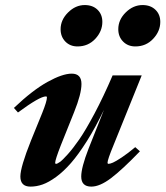

<svg xmlns="http://www.w3.org/2000/svg" viewBox="-20 -709 639 741"><path d="M502.4 -529.8Q473.6 -529.8 455.1 -548.6Q436.5 -567.4 436.5 -596.2Q436.5 -632.8 465.3 -661.1Q494.1 -689.5 530.3 -689.5Q561 -689.5 579.8 -671.4Q598.6 -653.3 598.6 -624.5Q598.6 -588.4 571 -559.1Q543.5 -529.8 502.4 -529.8ZM279.3 -529.8Q250.5 -529.8 232.2 -548.6Q213.9 -567.4 213.9 -596.2Q213.9 -632.3 242.7 -660.9Q271.5 -689.5 307.1 -689.5Q337.9 -689.5 356.4 -671.4Q375 -653.3 375 -624.5Q375 -588.4 347.7 -559.1Q320.3 -529.8 279.3 -529.8ZM97.7 11.2Q58.6 11.2 58.6 -27.8Q58.6 -64 99.6 -166.5L143.1 -273.4Q161.1 -318.4 161.1 -333Q161.1 -336.9 157.2 -336.9Q133.3 -336.9 49.3 -274.9L33.7 -292.5Q105.5 -360.8 163.3 -392.8Q221.2 -424.8 256.8 -424.8Q294.4 -424.8 294.4 -384.8Q294.4 -346.7 266.1 -276.4L214.8 -148.4Q192.9 -92.3 192.9 -80.6Q192.9 -76.7 196.8 -76.7Q200.7 -76.7 210.9 -83.7Q221.2 -90.8 241.7 -113.8Q262.2 -136.7 286.4 -171.6Q310.5 -206.5 345 -271.2Q379.4 -335.9 414.6 -418H526.9L418 -148.4Q395 -92.8 395 -81.1Q395 -76.7 398.9 -76.7Q404.8 -76.7 416 -81.5Q427.2 -86.4 450.4 -101.8Q473.6 -117.2 502 -141.1L520 -125Q451.2 -53.7 408.2 -21.2Q365.2 11.2 332.5 11.2Q293.5 11.2 293.5 -27.8Q293.5 -62.5 321.8 -135.3L381.3 -285.2Q348.6 -217.3 315.7 -165Q282.7 -112.8 253.9 -79.8Q225.1 -46.9 196.5 -26.1Q168 -5.4 144.5 2.9Q121.1 11.2 97.7 11.2Z"/></svg>

Font: Elstob 18pt ExtraBold
Style: Italic
Weight: 800
Italic angle: -20°
Designer: Peter S. Baker
Version: Version 1.015